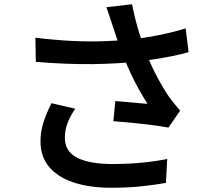

<svg xmlns="http://www.w3.org/2000/svg" viewBox="-20 -832 1040 906"><path d="M512 -709Q506 -726 498.5 -750Q491 -774 482 -798L603 -812Q610 -776 619.5 -738.5Q629 -701 641 -664Q653 -627 665 -595Q688 -532 720.5 -471Q753 -410 779 -373Q792 -356 804.5 -340.5Q817 -325 830 -310L775 -230Q754 -234 723 -238.5Q692 -243 655.5 -247Q619 -251 582.5 -254.5Q546 -258 515 -260L524 -355Q550 -353 579 -350.5Q608 -348 634 -345.5Q660 -343 676 -342Q657 -372 635.5 -410Q614 -448 594.5 -490.5Q575 -533 559 -575Q543 -617 531.5 -651Q520 -685 512 -709ZM147 -654Q238 -643 318.5 -639Q399 -635 470 -637.5Q541 -640 600 -646Q644 -651 688 -658.5Q732 -666 774.5 -676Q817 -686 856 -698L870 -586Q836 -576 796.5 -568Q757 -560 716 -553.5Q675 -547 635 -542Q536 -531 416.5 -529.5Q297 -528 149 -540ZM335 -319Q311 -284 298.5 -250.5Q286 -217 286 -183Q286 -118 342.5 -88.5Q399 -59 505 -58Q585 -58 651 -64.5Q717 -71 769 -82L763 31Q720 39 653.5 46.5Q587 54 498 54Q398 53 324.5 28Q251 3 211 -45.5Q171 -94 171 -165Q171 -209 184.5 -252.5Q198 -296 223 -345Z"/></svg>

Font: Noto Sans TC SemiBold
Style: Regular
Weight: 600
Designer: Ryoko NISHIZUKA  (kana, bopomofo & ideographs); Paul D. Hunt (Latin, Greek & Cyrillic); Sandoll Communications , Soo-you
Foundry: Adobe
Version: Version 2.004-H2;hotconv 1.0.118;makeotfexe 2.5.65603